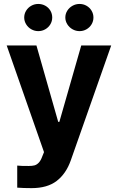

<svg xmlns="http://www.w3.org/2000/svg" viewBox="-20 -763 603 982"><path d="M68.1 196.7V83.9L92.6 85.5Q107.6 85.9 126.8 85.9Q144.5 85.9 156.1 82.9Q167.8 79.9 178.1 69.2Q188.4 58.5 196.1 37.3L205.1 15L14.3 -530.3H166.4L277.7 -139.8H283.6L395.5 -530.3H548.7L341.8 57.9Q317.8 125.5 269.9 162.4Q222 199.2 141.5 199.2Q99 199.2 68.1 196.7ZM103.8 -673.3Q103.8 -692.2 113.6 -708.2Q123.3 -724.2 139.9 -733.5Q156.5 -742.8 175.5 -742.8Q195.5 -742.8 211.7 -733.7Q228 -724.7 237.6 -708.7Q247.1 -692.6 247.1 -673.3Q247.1 -654.8 237.6 -638.7Q228 -622.7 211.7 -613.3Q195.5 -603.8 175.5 -603.8Q156.9 -603.8 140.1 -613.3Q123.3 -622.7 113.6 -639Q103.8 -655.2 103.8 -673.3ZM314.1 -673.3Q314.1 -692.2 324.1 -708.2Q334.2 -724.2 350.9 -733.5Q367.7 -742.8 386.8 -742.8Q406.3 -742.8 422.6 -733.5Q438.9 -724.2 448.4 -708.2Q457.9 -692.2 457.9 -673.3Q457.9 -654.8 448.4 -638.7Q438.9 -622.7 422.6 -613.3Q406.3 -603.8 386.8 -603.8Q367.7 -603.8 350.9 -613.3Q334.2 -622.7 324.1 -639Q314.1 -655.2 314.1 -673.3Z"/></svg>

Font: Pretendard Std Variable
Style: Regular
Weight: 400
Designer: Base glyphs from Inter by Rasmus Andersson; Hangeul glyphs from Noto Sans CJK(Source Han Sans) by Jang Soo-young and Kan
Foundry: Kil Hyung-jin
Version: Version 1.309;Glyphs 3.2 (3225)